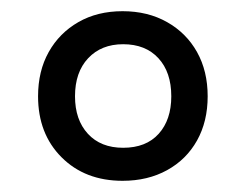

<svg xmlns="http://www.w3.org/2000/svg" viewBox="-20 -746 440 343"><path d="M199 -423Q132 -423 90 -465Q48 -507 48 -574Q48 -619 67 -653Q86 -687 120 -706.5Q154 -726 199 -726Q244 -726 278.5 -706.5Q313 -687 332 -653Q351 -619 351 -574Q351 -529 332 -495Q313 -461 278.5 -442Q244 -423 199 -423ZM200 -482Q241 -482 263.5 -507Q286 -532 286 -574Q286 -617 263 -642Q240 -667 200 -667Q161 -667 137.5 -642Q114 -617 114 -574Q114 -532 137 -507Q160 -482 200 -482Z"/></svg>

Font: Noto Serif Kannada
Style: Regular
Weight: 400
Designer: Universal Thirst, Indian Type Foundry and the Monotype Design Team
Foundry: Monotype Imaging Inc.
Version: Version 2.003